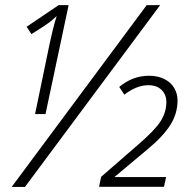

<svg xmlns="http://www.w3.org/2000/svg" viewBox="-20 -734 752 754"><path d="M624 -0.5H369.1L377 -39.6L522 -165.5Q588.9 -223.1 611.1 -258.5Q633.3 -293.9 633.3 -333.5Q633.3 -362.3 614.5 -380.9Q595.7 -399.4 563 -399.4Q516.6 -399.4 468.3 -362.3L448.2 -392.6Q501 -436.5 564.9 -436.5Q600.6 -436.5 626 -423.3Q651.4 -410.2 664.3 -388.2Q677.2 -366.2 677.2 -339.4Q677.2 -287.6 648.4 -242.4Q619.6 -197.3 559.1 -147.5L429.2 -38.6H632.3ZM210.4 -713.9H249.5L158.7 -286.1H117.7L175.3 -564Q177.7 -574.2 180.9 -588.6Q184.1 -603 187.7 -617.9Q191.4 -632.8 195.3 -646.7Q199.2 -660.6 202.6 -670.9Q186 -655.8 173.3 -645.8Q160.6 -635.7 103.5 -600.1L84.5 -628.9ZM608.9 -713.9 78.1 0H25.9L556.2 -713.9Z"/></svg>

Font: CAA NEO Sans Light
Style: Italic
Weight: 300
Italic angle: -12°
Version: Version 1.10